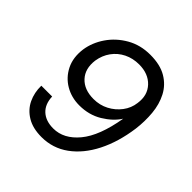

<svg xmlns="http://www.w3.org/2000/svg" viewBox="-189 -864 1028 1028"><g transform="rotate(45 325.0 -350.0)"><path d="M375 -712Q450 -712 498 -683.5Q546 -655 571 -607Q596 -559 601.5 -499Q607 -439 599 -377Q583 -261 538.5 -173.5Q494 -86 426.5 -37Q359 12 274 12Q208 12 164 -14.5Q120 -41 99 -85Q78 -129 79 -182H161Q163 -126 196 -95.5Q229 -65 286 -65Q365 -65 426.5 -139Q488 -213 514 -367Q484 -320 427 -285.5Q370 -251 297 -251Q238 -251 190 -279Q142 -307 116.5 -358Q91 -409 100 -477Q109 -537 145.5 -590.5Q182 -644 241 -678Q300 -712 375 -712ZM369 -633Q322 -633 283.5 -614Q245 -595 220 -560.5Q195 -526 188 -481Q179 -412 217.5 -370.5Q256 -329 327 -329Q374 -329 413 -349.5Q452 -370 478 -404.5Q504 -439 509 -481Q519 -548 479 -590.5Q439 -633 369 -633Z"/></g></svg>

Font: Host Grotesk
Style: Italic
Weight: 400
Italic angle: -8°
Designer: Doğukan Karapınar based on Poppins by Indian Type Foundry, Jonny Pinhorn
Foundry: Element Type
Version: Version 1.001; ttfautohint (v1.8.4.7-5d5b)